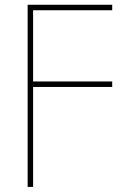

<svg xmlns="http://www.w3.org/2000/svg" viewBox="-20 -562 554 787"><path d="M93.3 204.1V-542.5H439.9V-520H115.7V-228H439.9V-205.6H115.7V204.1Z"/></svg>

Font: Inter 16pt Thin
Style: Regular
Weight: 250
Version: Version 4.001;git-66647c0bb